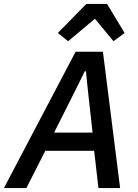

<svg xmlns="http://www.w3.org/2000/svg" viewBox="-50 -963 708 983"><path d="M565 0H454L432 -191H182L85 0H-30L337 -698H477ZM424 -284 400 -500 390 -598H384L335 -499L227 -284ZM392 -943H498L588 -794L531 -752L436 -867L299 -752L246 -794Z"/></svg>

Font: IBM Plex Sans Medium
Style: Italic
Weight: 500
Italic angle: -11.31°
Designer: Mike Abbink, Paul van der Laan, Pieter van Rosmalen
Foundry: Bold Monday
Version: Version 3.201